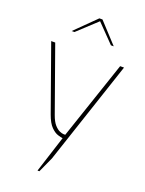

<svg xmlns="http://www.w3.org/2000/svg" viewBox="-181 -845 880 1167"><g transform="rotate(20 259.5 -262.0)"><path d="M215 237 291 0Q281 -1 259.5 -7.5Q238 -14 215 -37Q192 -60 174 -110L24 -531H50L198 -116Q212 -77 229 -58Q246 -39 262 -32Q278 -25 288.5 -25Q299 -25 299 -25L470 -531H495L272 138L227 237ZM120 -631 252 -761H272L392 -631H374L262 -746L138 -631Z"/></g></svg>

Font: Exo Thin Thin
Style: Regular
Weight: 250
Version: Version 2.000